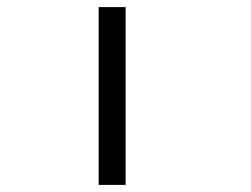

<svg xmlns="http://www.w3.org/2000/svg" viewBox="-20 -520 707 540"><path d="M257.5 0V-500H333.3V0Z"/></svg>

Font: 0xA000-Mono
Style: Mono
Weight: 400
Version: Version 0.1